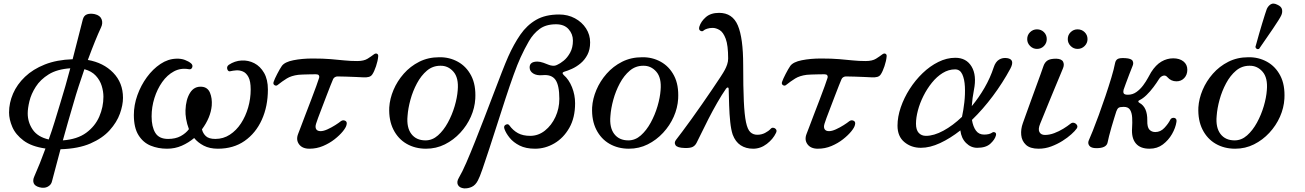

<svg xmlns="http://www.w3.org/2000/svg" viewBox="-20 -809 7205 1060"><path d="M198 225Q172 218 166 202Q160 186 169 166Q185 130 200.5 91Q216 52 231 11Q154 0 110 -33Q66 -66 48 -108Q30 -150 30 -188Q30 -241 52 -292Q74 -343 118 -385Q162 -427 227.5 -453Q293 -479 381 -482Q402 -562 417 -622.5Q432 -683 437 -701Q443 -724 461 -730Q479 -736 503 -731Q533 -724 541 -702.5Q549 -681 538 -658Q507 -592 465 -478Q551 -463 605 -407.5Q659 -352 659 -269Q659 -229 642 -181.5Q625 -134 585.5 -90Q546 -46 479.5 -17Q413 12 314 15Q299 70 287 116.5Q275 163 267 192Q263 211 244 221.5Q225 232 198 225ZM249 -39Q266 -86 281.5 -136.5Q297 -187 313 -240Q327 -285 341 -334Q355 -383 368 -432Q295 -427 249 -398.5Q203 -370 177.5 -330Q152 -290 142.5 -250.5Q133 -211 133 -183Q133 -134 160.5 -93.5Q188 -53 249 -39ZM327 -34Q407 -40 456 -76Q505 -112 528 -165Q551 -218 551 -275Q551 -304 541.5 -335Q532 -366 509 -391Q486 -416 446 -427Q430 -381 414.5 -333.5Q399 -286 386 -240Q370 -188 355.5 -135.5Q341 -83 327 -34Z M902 12Q853 12 811.5 -5Q770 -22 744.5 -63Q719 -104 719 -174Q719 -229 738.5 -283.5Q758 -338 791 -383Q824 -428 866 -456Q908 -484 954 -485Q980 -486 1001 -478Q1022 -470 1035 -459Q1046 -449 1041 -436.5Q1036 -424 1022 -427Q978 -435 940.5 -415Q903 -395 875.5 -356Q848 -317 832.5 -267.5Q817 -218 817 -166Q817 -109 837.5 -75.5Q858 -42 908 -42Q949 -42 977.5 -57.5Q1006 -73 1023 -96Q1012 -125 1007.5 -152.5Q1003 -180 1004 -200Q1006 -260 1029.5 -297Q1053 -334 1095 -330Q1127 -327 1139.5 -296.5Q1152 -266 1149 -226Q1143 -160 1095 -95Q1100 -73 1116.5 -57.5Q1133 -42 1169 -42Q1213 -42 1249 -65.5Q1285 -89 1310.5 -128Q1336 -167 1350 -215.5Q1364 -264 1364 -315Q1364 -361 1351.5 -384Q1339 -407 1320.5 -414.5Q1302 -422 1283.5 -420.5Q1265 -419 1253 -416Q1240 -412 1235 -426.5Q1230 -441 1243 -451Q1276 -473 1313.5 -475Q1351 -477 1384 -460Q1417 -443 1438 -406.5Q1459 -370 1459 -315Q1459 -222 1425.5 -148Q1392 -74 1330.5 -31Q1269 12 1183 12Q1137 12 1104.5 -5Q1072 -22 1052 -47Q1021 -21 983.5 -4.5Q946 12 902 12Z M1688 12Q1649 12 1631 -12.5Q1613 -37 1626 -70Q1629 -77 1640 -106.5Q1651 -136 1666.5 -176.5Q1682 -217 1698 -258.5Q1714 -300 1726 -333.5Q1738 -367 1742 -380Q1744 -388 1740 -393.5Q1736 -399 1724 -399Q1709 -399 1689 -398.5Q1669 -398 1652 -397.5Q1635 -397 1627 -396Q1588 -391 1563 -375.5Q1538 -360 1513 -340Q1505 -333 1495.5 -339Q1486 -345 1491 -358Q1496 -373 1510.5 -401Q1525 -429 1536 -445Q1552 -467 1600 -476.5Q1648 -486 1706 -486Q1765 -486 1806 -482.5Q1847 -479 1881 -475.5Q1915 -472 1952 -472Q1989 -472 2009.5 -485Q2030 -498 2043 -508Q2053 -516 2061 -512.5Q2069 -509 2068 -498Q2066 -473 2056 -443.5Q2046 -414 2036 -399Q2029 -388 2016.5 -384.5Q2004 -381 1986 -382Q1971 -383 1944.5 -384Q1918 -385 1890.5 -386Q1863 -387 1843 -387Q1836 -387 1829 -383Q1822 -379 1819 -372Q1815 -363 1805 -338Q1795 -313 1782.5 -280Q1770 -247 1757.5 -214.5Q1745 -182 1736 -158Q1727 -134 1725 -126Q1719 -107 1725.5 -96Q1732 -85 1750 -85Q1766 -85 1788 -95Q1810 -105 1830.5 -118Q1851 -131 1862 -140Q1873 -148 1885.5 -142.5Q1898 -137 1893 -119Q1890 -105 1872.5 -83.5Q1855 -62 1827 -40Q1799 -18 1763.5 -3Q1728 12 1688 12Z M2332 12Q2272 12 2225 -15Q2178 -42 2152 -93.5Q2126 -145 2129 -216Q2132 -264 2152.5 -312.5Q2173 -361 2209 -402Q2245 -443 2294.5 -468Q2344 -493 2405 -493Q2461 -494 2508 -468Q2555 -442 2581.5 -391Q2608 -340 2604 -264Q2601 -213 2579.5 -164.5Q2558 -116 2521 -76Q2484 -36 2436 -12Q2388 12 2332 12ZM2329 -34Q2367 -34 2398 -61.5Q2429 -89 2452.5 -132Q2476 -175 2490 -222.5Q2504 -270 2507 -311Q2513 -379 2483.5 -413Q2454 -447 2411 -446Q2369 -446 2337 -419Q2305 -392 2282 -349Q2259 -306 2246 -258.5Q2233 -211 2230 -169Q2224 -105 2251 -69.5Q2278 -34 2329 -34Z M2542 231Q2516 228 2508 211.5Q2500 195 2513 173Q2532 141 2554.5 89Q2577 37 2602.5 -27Q2628 -91 2654 -158.5Q2680 -226 2704.5 -290.5Q2729 -355 2750 -409Q2771 -463 2786 -497Q2817 -566 2853 -618Q2889 -670 2940 -699.5Q2991 -729 3067 -729Q3115 -729 3154 -708Q3193 -687 3215.5 -652Q3238 -617 3238 -575Q3238 -535 3223 -506.5Q3208 -478 3185 -459Q3162 -440 3137.5 -429Q3113 -418 3095 -413Q3079 -408 3092 -395Q3121 -370 3138 -327.5Q3155 -285 3155 -239Q3155 -159 3123 -103Q3091 -47 3040.5 -17.5Q2990 12 2934 12Q2883 12 2848.5 -5.5Q2814 -23 2793.5 -48.5Q2773 -74 2765 -97Q2759 -114 2772 -120.5Q2785 -127 2792 -117Q2812 -89 2839.5 -74Q2867 -59 2907 -59Q2952 -59 2988.5 -88Q3025 -117 3046.5 -163.5Q3068 -210 3068 -263Q3068 -338 3046.5 -368.5Q3025 -399 2975 -394Q2943 -391 2923.5 -403.5Q2904 -416 2904 -437Q2904 -469 2947 -469Q2961 -469 2980 -462.5Q2999 -456 3010 -451Q3020 -447 3032.5 -446Q3045 -445 3058 -452Q3072 -458 3092 -474Q3112 -490 3127.5 -518Q3143 -546 3143 -585Q3143 -621 3119 -648Q3095 -675 3050 -675Q2994 -675 2959 -649Q2924 -623 2900 -581.5Q2876 -540 2854 -492Q2837 -455 2815.5 -395.5Q2794 -336 2771 -265.5Q2748 -195 2725 -123Q2702 -51 2681 13Q2660 77 2644 123.5Q2628 170 2618 188Q2605 213 2585 222.5Q2565 232 2542 231Z M3452 12Q3392 12 3345 -15Q3298 -42 3272 -93.5Q3246 -145 3249 -216Q3252 -264 3272.5 -312.5Q3293 -361 3329 -402Q3365 -443 3414.5 -468Q3464 -493 3525 -493Q3581 -494 3628 -468Q3675 -442 3701.5 -391Q3728 -340 3724 -264Q3721 -213 3699.5 -164.5Q3678 -116 3641 -76Q3604 -36 3556 -12Q3508 12 3452 12ZM3449 -34Q3487 -34 3518 -61.5Q3549 -89 3572.5 -132Q3596 -175 3610 -222.5Q3624 -270 3627 -311Q3633 -379 3603.5 -413Q3574 -447 3531 -446Q3489 -446 3457 -419Q3425 -392 3402 -349Q3379 -306 3366 -258.5Q3353 -211 3350 -169Q3344 -105 3371 -69.5Q3398 -34 3449 -34Z M4138 12Q4098 12 4069 -7Q4040 -26 4025 -66Q4016 -93 4011.5 -135.5Q4007 -178 4005.5 -226Q4004 -274 4003 -315Q4003 -326 3998 -326Q3993 -326 3988 -319Q3965 -286 3939.5 -241.5Q3914 -197 3891 -152Q3868 -107 3851 -71.5Q3834 -36 3826 -21Q3818 -5 3804 2Q3790 9 3760 8Q3719 7 3709.5 -7.5Q3700 -22 3713 -38Q3724 -52 3746.5 -82Q3769 -112 3797.5 -151.5Q3826 -191 3855.5 -233.5Q3885 -276 3911.5 -315Q3938 -354 3957 -383Q3976 -412 3982 -424Q3989 -437 3994.5 -453Q4000 -469 4000 -486Q4000 -559 3986.5 -595Q3973 -631 3953 -643Q3933 -655 3914 -655Q3898 -655 3884 -650.5Q3870 -646 3865 -641Q3858 -633 3847 -639Q3836 -645 3841 -662Q3850 -691 3877 -714.5Q3904 -738 3950 -738Q4024 -738 4053.5 -668.5Q4083 -599 4083 -450Q4083 -327 4086.5 -251Q4090 -175 4098.5 -134.5Q4107 -94 4122.5 -79.5Q4138 -65 4161 -65Q4184 -65 4203.5 -75Q4223 -85 4235 -98Q4241 -105 4250 -103.5Q4259 -102 4264.5 -94.5Q4270 -87 4264 -75Q4248 -41 4213.5 -14.5Q4179 12 4138 12Z M4495 12Q4456 12 4438 -12.5Q4420 -37 4433 -70Q4436 -77 4447 -106.5Q4458 -136 4473.5 -176.5Q4489 -217 4505 -258.5Q4521 -300 4533 -333.5Q4545 -367 4549 -380Q4551 -388 4547 -393.5Q4543 -399 4531 -399Q4516 -399 4496 -398.5Q4476 -398 4459 -397.5Q4442 -397 4434 -396Q4395 -391 4370 -375.5Q4345 -360 4320 -340Q4312 -333 4302.5 -339Q4293 -345 4298 -358Q4303 -373 4317.5 -401Q4332 -429 4343 -445Q4359 -467 4407 -476.5Q4455 -486 4513 -486Q4572 -486 4613 -482.5Q4654 -479 4688 -475.5Q4722 -472 4759 -472Q4796 -472 4816.5 -485Q4837 -498 4850 -508Q4860 -516 4868 -512.5Q4876 -509 4875 -498Q4873 -473 4863 -443.5Q4853 -414 4843 -399Q4836 -388 4823.5 -384.5Q4811 -381 4793 -382Q4778 -383 4751.5 -384Q4725 -385 4697.5 -386Q4670 -387 4650 -387Q4643 -387 4636 -383Q4629 -379 4626 -372Q4622 -363 4612 -338Q4602 -313 4589.5 -280Q4577 -247 4564.5 -214.5Q4552 -182 4543 -158Q4534 -134 4532 -126Q4526 -107 4532.5 -96Q4539 -85 4557 -85Q4573 -85 4595 -95Q4617 -105 4637.5 -118Q4658 -131 4669 -140Q4680 -148 4692.5 -142.5Q4705 -137 4700 -119Q4697 -105 4679.5 -83.5Q4662 -62 4634 -40Q4606 -18 4570.5 -3Q4535 12 4495 12Z M5064 7Q5011 7 4973 -24.5Q4935 -56 4935 -115Q4935 -164 4953 -216.5Q4971 -269 5002 -317.5Q5033 -366 5073.5 -405Q5114 -444 5160.5 -467Q5207 -490 5254 -490Q5315 -490 5344 -441.5Q5373 -393 5357 -313Q5348 -267 5345 -223Q5384 -270 5415.5 -324.5Q5447 -379 5466 -437Q5476 -468 5496 -480Q5516 -492 5541 -488Q5585 -481 5558 -430Q5516 -352 5461.5 -279Q5407 -206 5346 -147Q5352 -110 5368 -88Q5384 -66 5413 -66Q5442 -66 5458 -77Q5464 -82 5473 -78Q5482 -74 5478 -60Q5472 -38 5447.5 -15.5Q5423 7 5375 7Q5340 7 5313.5 -19.5Q5287 -46 5282 -89Q5226 -45 5170 -19Q5114 7 5064 7ZM5092 -59Q5136 -59 5188.5 -87.5Q5241 -116 5291 -164Q5299 -200 5304 -244.5Q5309 -289 5307 -330.5Q5305 -372 5292.5 -399Q5280 -426 5253 -426Q5217 -426 5184.5 -406Q5152 -386 5125 -352.5Q5098 -319 5078 -279Q5058 -239 5047.5 -199Q5037 -159 5037 -126Q5037 -92 5052 -75.5Q5067 -59 5092 -59Z M5714 12Q5667 12 5644 -9.5Q5621 -31 5618 -63.5Q5615 -96 5627 -129Q5631 -140 5642 -171Q5653 -202 5668 -243Q5683 -284 5698 -325.5Q5713 -367 5725 -399.5Q5737 -432 5741 -445Q5748 -465 5763 -475Q5778 -485 5811 -485Q5841 -484 5849 -468.5Q5857 -453 5849 -433Q5845 -423 5832.5 -393Q5820 -363 5803.5 -323.5Q5787 -284 5770.5 -243.5Q5754 -203 5741 -171Q5728 -139 5723 -127Q5710 -96 5718.5 -80Q5727 -64 5749 -64Q5774 -64 5800.5 -74Q5827 -84 5850.5 -98.5Q5874 -113 5890 -126Q5900 -134 5910.5 -130.5Q5921 -127 5926 -118Q5931 -109 5924 -99Q5915 -86 5894.5 -67.5Q5874 -49 5845.5 -31Q5817 -13 5783.5 -0.5Q5750 12 5714 12ZM5929 -539Q5907 -539 5891 -555Q5875 -571 5875 -593Q5875 -616 5891 -631.5Q5907 -647 5929 -647Q5952 -647 5968 -631.5Q5984 -616 5984 -593Q5984 -571 5968 -555Q5952 -539 5929 -539ZM5705 -539Q5683 -539 5667 -555Q5651 -571 5651 -593Q5651 -616 5667 -631.5Q5683 -647 5705 -647Q5728 -647 5743.5 -631.5Q5759 -616 5759 -593Q5759 -571 5743.5 -555Q5728 -539 5705 -539Z M6326 12Q6275 12 6250.5 -17.5Q6226 -47 6230 -102Q6232 -132 6230.5 -159Q6229 -186 6219 -202.5Q6209 -219 6184 -219Q6162 -219 6155 -213.5Q6148 -208 6143 -194Q6139 -181 6131.5 -157.5Q6124 -134 6116.5 -107.5Q6109 -81 6103 -58Q6097 -35 6095 -23Q6089 9 6033 9Q6004 9 5994 -4.5Q5984 -18 5991 -34Q5998 -49 6013 -86.5Q6028 -124 6046.5 -174.5Q6065 -225 6083 -278.5Q6101 -332 6115.5 -380Q6130 -428 6136 -460Q6139 -476 6150 -483Q6161 -490 6193 -488Q6226 -486 6233 -473Q6240 -460 6232 -443Q6225 -426 6214.5 -398.5Q6204 -371 6195 -346.5Q6186 -322 6183 -313Q6180 -301 6184 -293.5Q6188 -286 6207 -286Q6233 -286 6254 -301Q6275 -316 6291 -337.5Q6307 -359 6318 -379.5Q6329 -400 6335 -410Q6361 -451 6392 -469Q6423 -487 6457 -487Q6492 -487 6513.5 -470Q6535 -453 6535 -424Q6535 -396 6518 -378Q6501 -360 6475 -360Q6445 -360 6425 -383Q6415 -395 6401.5 -391Q6388 -387 6379 -373Q6366 -352 6348 -328Q6330 -304 6310 -284.5Q6290 -265 6271 -256Q6264 -253 6264.5 -248.5Q6265 -244 6271 -241Q6315 -217 6314 -144Q6313 -107 6325.5 -93.5Q6338 -80 6358 -80Q6387 -80 6408.5 -103Q6430 -126 6441 -148Q6445 -156 6454 -158Q6463 -160 6470 -155Q6477 -150 6475 -136Q6470 -103 6450.5 -69Q6431 -35 6400 -11.5Q6369 12 6326 12Z M6799 12Q6739 12 6692 -15Q6645 -42 6619 -93.5Q6593 -145 6596 -216Q6599 -264 6619.5 -312.5Q6640 -361 6676 -402Q6712 -443 6761.5 -468Q6811 -493 6872 -493Q6928 -494 6975 -468Q7022 -442 7048.5 -391Q7075 -340 7071 -264Q7068 -213 7046.5 -164.5Q7025 -116 6988 -76Q6951 -36 6903 -12Q6855 12 6799 12ZM6796 -34Q6834 -34 6865 -61.5Q6896 -89 6919.5 -132Q6943 -175 6957 -222.5Q6971 -270 6974 -311Q6980 -379 6950.5 -413Q6921 -447 6878 -446Q6836 -446 6804 -419Q6772 -392 6749 -349Q6726 -306 6713 -258.5Q6700 -211 6697 -169Q6691 -105 6718 -69.5Q6745 -34 6796 -34ZM6931 -539Q6924 -536 6918 -539.5Q6912 -543 6911 -550Q6912 -553 6917.5 -573Q6923 -593 6931 -621.5Q6939 -650 6948 -679Q6957 -708 6964 -730.5Q6971 -753 6974 -760Q6982 -777 6996 -785.5Q7010 -794 7032 -783Q7055 -773 7058 -756Q7061 -739 7053 -723Q7050 -716 7037.5 -696Q7025 -676 7008 -651Q6991 -626 6974 -601.5Q6957 -577 6945 -559.5Q6933 -542 6931 -539Z"/></svg>

Font: Zen Old Mincho Medium
Style: Regular
Weight: 500
Designer: Yoshimichi Ohira
Foundry: Positype
Version: Version 1.500